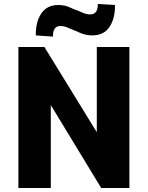

<svg xmlns="http://www.w3.org/2000/svg" viewBox="-20 -940 738 960"><path d="M72 0V-705H202L483 -248H464V-705H627V0H486L215 -446H234V0ZM245 -757 159 -763Q158 -830 186.5 -872.5Q215 -915 271 -915Q303 -915 328 -903.5Q353 -892 369 -887Q381 -882 397 -875Q413 -868 431 -868Q452 -868 461 -882.5Q470 -897 469 -920L555 -915Q556 -848 527.5 -805.5Q499 -763 442 -763Q412 -763 386 -773.5Q360 -784 347 -790Q335 -795 317 -802.5Q299 -810 283 -810Q262 -810 253 -796Q244 -782 245 -757Z"/></svg>

Font: Nunito Sans 7pt Condensed Black
Style: Regular
Weight: 900
Width: 3
Designer: Vernon Adams
Foundry: Vernon Adams
Version: Version 3.101;gftools[0.9.27]